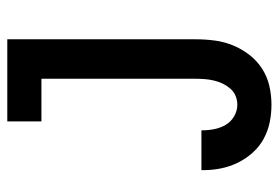

<svg xmlns="http://www.w3.org/2000/svg" viewBox="-142 -634 783 540"><g transform="rotate(-90 250.0 -363.5)"><path d="M226 8Q201 8 176.5 3Q152 -2 130 -14Q108 -26 91 -45Q74 -64 63 -86.5Q52 -109 47 -133.5Q42 -158 42 -183V-189H154V-186Q154 -169 157.5 -152Q161 -135 169.5 -120.5Q178 -106 193.5 -97Q209 -88 226 -88Q239 -88 251 -93Q263 -98 271.5 -108Q280 -118 285.5 -129.5Q291 -141 294 -154Q297 -167 298 -179.5Q299 -192 299 -205V-639H179V-735H410V-205Q410 -178 406.5 -151.5Q403 -125 393 -100.5Q383 -76 366.5 -54.5Q350 -33 327.5 -18.5Q305 -4 279 2Q253 8 226 8Z"/></g></svg>

Font: Iosevka Term
Style: Bold
Weight: 700
Monospace: yes
Designer: Belleve Invis
Foundry: Belleve Invis
Version: Version 30.0.1